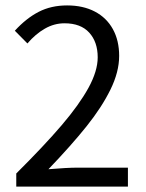

<svg xmlns="http://www.w3.org/2000/svg" viewBox="-20 -688 537 708"><path d="M340.3 -476.6Q340.3 -533.2 309.1 -567.6Q277.8 -602.1 217.8 -602.1Q179.7 -602.1 145.3 -582.3Q110.8 -562.5 81.1 -527.8L34.7 -574.7Q76.7 -620.6 122.6 -644.3Q168.5 -668 227.5 -668Q286.6 -668 329.8 -645.3Q373 -622.6 396.2 -580.6Q419.4 -538.6 419.4 -481.9Q419.4 -422.9 387.2 -357.4Q355 -292 299.3 -222.4Q243.7 -152.8 158.7 -64Q228 -69.8 265.6 -69.8H451.7V0H40V-48.3Q142.6 -150.4 207.3 -226.1Q272 -301.8 306.2 -364Q340.3 -426.3 340.3 -476.6Z"/></svg>

Font: Varta
Style: Regular
Weight: 400
Designer: Joana Correia, Viktoriya Grabowska, Eben Sorkin
Foundry: Sorkin Type
Version: Version 1.002; ttfautohint (v1.3) -l 8 -r 24 -G 200 -x 12 -H